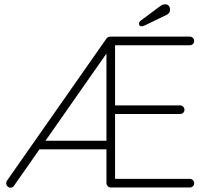

<svg xmlns="http://www.w3.org/2000/svg" viewBox="-20 -870 971 891"><path d="M168 -217H491L474 -201V-662L487 -640L45 -8Q39 1 28 1Q21 1 15 -5Q9 -11 9 -20Q9 -27 12 -31L474 -691Q478 -696 482.5 -698Q487 -700 492 -700H861Q869 -700 875 -694Q881 -688 881 -680Q881 -671 875 -665.5Q869 -660 861 -660H507L514 -670V-371L508 -381H816Q824 -381 830 -375Q836 -369 836 -361Q836 -352 830 -346.5Q824 -341 816 -341H506L514 -350V-30L508 -40H861Q869 -40 875 -34Q881 -28 881 -20Q881 -11 875 -5.5Q869 0 861 0H494Q486 0 480 -6Q474 -12 474 -20V-191L491 -177H129ZM637 -748Q630 -748 627.5 -752Q625 -756 625 -760Q625 -765 627.5 -768.5Q630 -772 634 -775L724 -842Q728 -845 733.5 -847.5Q739 -850 746 -850Q758 -850 763.5 -842.5Q769 -835 769 -826Q769 -817 765.5 -811.5Q762 -806 755 -802L658 -755Q654 -753 648.5 -750.5Q643 -748 637 -748Z"/></svg>

Font: Quicksand Light Light
Style: Regular
Weight: 300
Version: Version 3.006